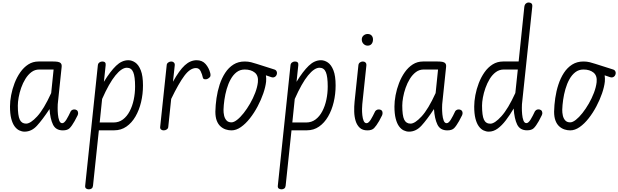

<svg xmlns="http://www.w3.org/2000/svg" viewBox="-20 -1024 4856 1508"><path d="M464 -496.5 433.5 -205Q433 -200 432.8 -177Q432.5 -154 435 -126Q437.5 -98 445.2 -77.2Q453 -56.5 468.5 -56.5Q476.5 -56.5 484.5 -63.5Q492.5 -70.5 500.8 -83.5Q509 -96.5 518 -114L536 -150.5Q537.5 -154 545 -159.2Q552.5 -164.5 563.5 -164.5Q575 -164.5 583.8 -158Q592.5 -151.5 593.5 -137.5Q594.5 -129.5 589.8 -118.5Q585 -107.5 566 -73Q544.5 -35 527.2 -17.5Q510 0 473.5 0Q418 0 396 -45.8Q374 -91.5 369 -167.5Q313 -83 270.2 -36.5Q227.5 10 173 10Q152 10 131.5 0.2Q111 -9.5 94.5 -32Q78 -54.5 68.2 -92.8Q58.5 -131 58.5 -187.5Q58.5 -228.5 67.5 -276.5Q76.5 -324.5 94.5 -371.2Q112.5 -418 139.5 -456.5Q166.5 -495 202.2 -518Q238 -541 283 -541H397.5Q418 -541 433.8 -538.5Q449.5 -536 458 -526.5Q466.5 -517 464 -496.5ZM120 -195Q120 -116.5 135 -84.8Q150 -53 185 -53Q219.5 -53 271.8 -109.5Q324 -166 382 -293L401 -478H288Q254 -478 227 -457.8Q200 -437.5 179.8 -404.8Q159.5 -372 146.2 -334Q133 -296 126.5 -259.2Q120 -222.5 120 -195Z M678 463Q665 463 656.2 456.5Q647.5 450 649 435L748.5 -511Q750 -526 760.8 -533.5Q771.5 -541 783.5 -541Q797.5 -541 804.5 -534.2Q811.5 -527.5 810 -513L796 -381.5Q846.5 -464 891.8 -507.5Q937 -551 988 -551Q1016 -551 1042.5 -532.8Q1069 -514.5 1086 -471.2Q1103 -428 1103 -352.5Q1103 -285 1088 -222Q1073 -159 1044 -109Q1015 -59 973 -29.8Q931 -0.5 877 -0.5H756.5L710.5 434.5Q709 449.5 700 456.2Q691 463 678 463ZM763 -62H872Q914 -62 945.5 -85.8Q977 -109.5 998.2 -149.8Q1019.5 -190 1030.2 -240.5Q1041 -291 1041 -344.5Q1041 -422 1026.5 -457Q1012 -492 976.5 -492Q936 -492 886.5 -431.5Q837 -371 782 -246.5Z M1266 0Q1252.5 0 1244.5 -7.2Q1236.5 -14.5 1238 -27L1289.5 -514Q1290.5 -525.5 1301.5 -533.2Q1312.5 -541 1325 -541Q1337.5 -541 1345.8 -533Q1354 -525 1352.5 -510.5L1338.5 -382Q1388 -471.5 1431.5 -511.2Q1475 -551 1524.5 -551Q1568.5 -551 1594.8 -521Q1621 -491 1631.5 -449.5Q1636 -429.5 1629.8 -420.5Q1623.5 -411.5 1612 -405.5Q1600 -399 1587.8 -401.5Q1575.5 -404 1573.5 -413.5Q1568 -440 1556 -464.8Q1544 -489.5 1519 -489.5Q1473.5 -489.5 1428.5 -429.5Q1383.5 -369.5 1324.5 -247L1301.5 -26.5Q1300.5 -15 1289.8 -7.5Q1279 0 1266 0Z M1798 0Q1775 0 1752.5 -7.5Q1730 -15 1711.5 -31.8Q1693 -48.5 1682.2 -76.8Q1671.5 -105 1671.5 -147Q1672.5 -198.5 1680.5 -253.5Q1688.5 -308.5 1705.2 -359.8Q1722 -411 1748.8 -452Q1775.5 -493 1813.5 -517Q1851.5 -541 1902 -541Q1929 -541 1952 -535.2Q1975 -529.5 1995.5 -522.5L2135.5 -478Q2144 -475.5 2148.8 -469.5Q2153.5 -463.5 2155 -456Q2156.5 -446.5 2152.8 -436.8Q2149 -427 2141 -421.5Q2135.5 -417.5 2127.8 -416.2Q2120 -415 2111 -418L2068.5 -432.5Q2070.5 -423 2070.8 -408.2Q2071 -393.5 2070 -383Q2065.5 -341.5 2048 -290.5Q2030.5 -239.5 2003.5 -188.5Q1976.5 -137.5 1943 -94.8Q1909.5 -52 1872.2 -26Q1835 0 1798 0ZM1735.5 -162.5Q1735 -140 1740 -117Q1745 -94 1758.8 -78.5Q1772.5 -63 1798 -63Q1817 -63 1842.2 -82.8Q1867.5 -102.5 1894 -136Q1920.5 -169.5 1944.2 -210.8Q1968 -252 1984.5 -295.5Q2001 -339 2005.5 -378Q2011 -429.5 1981.2 -453.8Q1951.5 -478 1902 -478Q1865.5 -478 1838.2 -457Q1811 -436 1791.8 -401.2Q1772.5 -366.5 1760.5 -324.5Q1748.5 -282.5 1742.5 -240.2Q1736.5 -198 1735.5 -162.5Z M2191 463Q2178 463 2169.2 456.5Q2160.5 450 2162 435L2261.5 -511Q2263 -526 2273.8 -533.5Q2284.5 -541 2296.5 -541Q2310.5 -541 2317.5 -534.2Q2324.5 -527.5 2323 -513L2309 -381.5Q2359.5 -464 2404.8 -507.5Q2450 -551 2501 -551Q2529 -551 2555.5 -532.8Q2582 -514.5 2599 -471.2Q2616 -428 2616 -352.5Q2616 -285 2601 -222Q2586 -159 2557 -109Q2528 -59 2486 -29.8Q2444 -0.5 2390 -0.5H2269.5L2223.5 434.5Q2222 449.5 2213 456.2Q2204 463 2191 463ZM2276 -62H2385Q2427 -62 2458.5 -85.8Q2490 -109.5 2511.2 -149.8Q2532.5 -190 2543.2 -240.5Q2554 -291 2554 -344.5Q2554 -422 2539.5 -457Q2525 -492 2489.5 -492Q2449 -492 2399.5 -431.5Q2350 -371 2295 -246.5Z M2795 -512Q2796.5 -526 2807 -533.5Q2817.5 -541 2830 -541Q2843 -541 2851 -533Q2859 -525 2857.5 -509L2825.5 -206.5Q2824 -194 2823.5 -169.5Q2823 -145 2825.8 -119Q2828.5 -93 2836.2 -74.8Q2844 -56.5 2859 -56.5Q2867 -56.5 2875 -63.5Q2883 -70.5 2891.5 -83.5Q2900 -96.5 2908.5 -113.5L2926.5 -149.5Q2929 -154 2936.5 -159.2Q2944 -164.5 2955.5 -164.5Q2967 -164.5 2975.5 -158.2Q2984 -152 2984.5 -137.5Q2985.5 -129 2980.8 -117.8Q2976 -106.5 2958 -74Q2935.5 -35.5 2918.2 -17.8Q2901 0 2865.5 0Q2827.5 0 2805.5 -20.5Q2783.5 -41 2773.2 -74.2Q2763 -107.5 2762 -147.5Q2761 -187.5 2765 -226.5ZM2867.5 -665.5Q2849 -665.5 2835.2 -679.2Q2821.5 -693 2821.5 -714Q2821.5 -733 2835.2 -745Q2849 -757 2867.5 -757Q2887.5 -757 2898.5 -745Q2909.5 -733 2909.5 -714Q2909.5 -692.5 2898.5 -679Q2887.5 -665.5 2867.5 -665.5Z M3483.5 -496.5 3453 -205Q3452.5 -200 3452.2 -177Q3452 -154 3454.5 -126Q3457 -98 3464.8 -77.2Q3472.5 -56.5 3488 -56.5Q3496 -56.5 3504 -63.5Q3512 -70.5 3520.2 -83.5Q3528.5 -96.5 3537.5 -114L3555.5 -150.5Q3557 -154 3564.5 -159.2Q3572 -164.5 3583 -164.5Q3594.5 -164.5 3603.2 -158Q3612 -151.5 3613 -137.5Q3614 -129.5 3609.2 -118.5Q3604.5 -107.5 3585.5 -73Q3564 -35 3546.8 -17.5Q3529.5 0 3493 0Q3437.5 0 3415.5 -45.8Q3393.5 -91.5 3388.5 -167.5Q3332.5 -83 3289.8 -36.5Q3247 10 3192.5 10Q3171.5 10 3151 0.2Q3130.5 -9.5 3114 -32Q3097.5 -54.5 3087.8 -92.8Q3078 -131 3078 -187.5Q3078 -228.5 3087 -276.5Q3096 -324.5 3114 -371.2Q3132 -418 3159 -456.5Q3186 -495 3221.8 -518Q3257.5 -541 3302.5 -541H3417Q3437.5 -541 3453.2 -538.5Q3469 -536 3477.5 -526.5Q3486 -517 3483.5 -496.5ZM3139.5 -195Q3139.5 -116.5 3154.5 -84.8Q3169.5 -53 3204.5 -53Q3239 -53 3291.2 -109.5Q3343.5 -166 3401.5 -293L3420.5 -478H3307.5Q3273.5 -478 3246.5 -457.8Q3219.5 -437.5 3199.2 -404.8Q3179 -372 3165.8 -334Q3152.5 -296 3146 -259.2Q3139.5 -222.5 3139.5 -195Z M4164 -114.5 4182 -151Q4183.5 -154 4190.8 -159.5Q4198 -165 4209.5 -165Q4221 -165 4229.8 -158.5Q4238.5 -152 4239.5 -138Q4240.5 -130 4235.5 -119Q4230.5 -108 4212 -73.5Q4190.5 -35.5 4173 -18Q4155.5 -0.5 4119.5 -0.5Q4064.5 -0.5 4042.2 -45.2Q4020 -90 4014.5 -171.5Q3984.5 -120.5 3953.2 -79.5Q3922 -38.5 3888.8 -14.2Q3855.5 10 3819 10Q3798 10 3777.5 0.2Q3757 -9.5 3740.5 -32Q3724 -54.5 3714.2 -92.8Q3704.5 -131 3704.5 -187.5Q3704.5 -228.5 3713.5 -276.5Q3722.5 -324.5 3740.5 -371.2Q3758.5 -418 3785.5 -456.5Q3812.5 -495 3849 -518Q3885.5 -541 3931.5 -541H4053.5L4098 -969Q4100 -986.5 4109.5 -995.5Q4119 -1004.5 4131.5 -1004.5Q4145.5 -1004.5 4154 -997.2Q4162.5 -990 4160.5 -971L4079.5 -205Q4079 -200 4078.8 -177Q4078.5 -154 4081 -126Q4083.5 -98 4091.2 -77.5Q4099 -57 4114.5 -57Q4122.5 -57 4130.5 -64Q4138.5 -71 4146.8 -84Q4155 -97 4164 -114.5ZM3766 -195Q3766 -116.5 3780.8 -84.5Q3795.5 -52.5 3831 -52.5Q3865.5 -52.5 3918.2 -111Q3971 -169.5 4027.5 -293.5L4047 -478H3937Q3902 -478 3874.2 -457.5Q3846.5 -437 3826.2 -403.8Q3806 -370.5 3792.5 -332Q3779 -293.5 3772.5 -257.2Q3766 -221 3766 -195Z M4458.5 0Q4435.5 0 4413 -7.5Q4390.5 -15 4372 -31.8Q4353.5 -48.5 4342.8 -76.8Q4332 -105 4332 -147Q4333 -198.5 4341 -253.5Q4349 -308.5 4365.8 -359.8Q4382.5 -411 4409.2 -452Q4436 -493 4474 -517Q4512 -541 4562.5 -541Q4589.5 -541 4612.5 -535.2Q4635.5 -529.5 4656 -522.5L4796 -478Q4804.5 -475.5 4809.2 -469.5Q4814 -463.5 4815.5 -456Q4817 -446.5 4813.2 -436.8Q4809.5 -427 4801.5 -421.5Q4796 -417.5 4788.2 -416.2Q4780.5 -415 4771.5 -418L4729 -432.5Q4731 -423 4731.2 -408.2Q4731.5 -393.5 4730.5 -383Q4726 -341.5 4708.5 -290.5Q4691 -239.5 4664 -188.5Q4637 -137.5 4603.5 -94.8Q4570 -52 4532.8 -26Q4495.5 0 4458.5 0ZM4396 -162.5Q4395.5 -140 4400.5 -117Q4405.5 -94 4419.2 -78.5Q4433 -63 4458.5 -63Q4477.5 -63 4502.8 -82.8Q4528 -102.5 4554.5 -136Q4581 -169.5 4604.8 -210.8Q4628.5 -252 4645 -295.5Q4661.5 -339 4666 -378Q4671.5 -429.5 4641.8 -453.8Q4612 -478 4562.5 -478Q4526 -478 4498.8 -457Q4471.5 -436 4452.2 -401.2Q4433 -366.5 4421 -324.5Q4409 -282.5 4403 -240.2Q4397 -198 4396 -162.5Z"/></svg>

Font: Edu NSW ACT Hand Pre
Style: Regular
Weight: 400
Designer: Tina and Corey Anderson, Eben Sorkin, Mirko Velimirovic
Foundry: Sorkin Type Co.
Version: Version 2.000